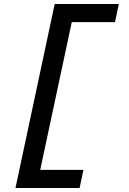

<svg xmlns="http://www.w3.org/2000/svg" viewBox="-20 -720 640 955"><path d="M57 215 252 -700H571L552 -610H337L180 125H395L376 215Z"/></svg>

Font: Red Hat Mono Medium
Style: Italic
Weight: 500
Italic angle: -12°
Monospace: yes
Designer: Pentagram, MCKL
Foundry: Pentagram, MCKL
Version: Version 1.023; ttfautohint (v1.8.3)